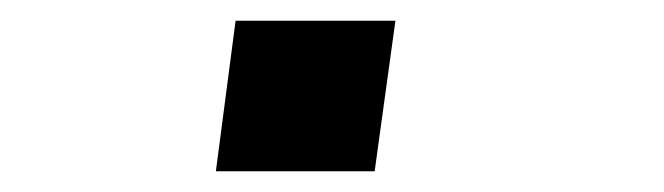

<svg xmlns="http://www.w3.org/2000/svg" viewBox="-20 -165 640 185"><path d="M188 0 207 -145H361L341 0Z"/></svg>

Font: Chivo Mono SemiBold
Style: Italic
Weight: 600
Italic angle: -8.05°
Monospace: yes
Version: Version 1.008